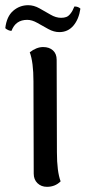

<svg xmlns="http://www.w3.org/2000/svg" viewBox="-48 -703 328 735"><path d="M259.8 -669.9Q253.9 -629.4 232.9 -604.7Q211.9 -580.1 179.2 -580.1Q158.2 -580.1 137 -591.8Q115.7 -603.5 95.2 -615.2Q74.7 -627 56.2 -627Q11.7 -627 -3.9 -585Q-8.8 -584.5 -16.1 -587.6Q-23.4 -590.8 -27.8 -595.2Q-22.5 -640.1 2.4 -661.6Q27.3 -683.1 60.1 -683.1Q81.5 -683.1 103 -671.1Q124.5 -659.2 145.3 -647Q166 -634.8 186 -634.8Q197.3 -634.8 205.6 -637.9Q213.9 -641.1 219.7 -648.2Q225.6 -655.3 229 -661.4Q232.4 -667.5 236.8 -678.2Q251.5 -678.2 259.8 -669.9ZM169.9 -120.1Q169.9 -46.4 184.1 -8.8Q163.1 12.2 131.8 12.2Q109.9 12.2 95.5 -1.7Q81.1 -15.6 81.1 -38.1L80.1 -391.1Q80.1 -465.3 65.9 -502.9Q91.8 -522.9 117.2 -522.9Q140.6 -522.9 154.8 -510Q168.9 -497.1 168.9 -474.1Z"/></svg>

Font: Arima Madurai Medium
Style: Regular
Weight: 500
Designer: Joana Correia and Natanael Gama
Foundry: NDISCOVER
Version: Version 1.019;PS 001.019;hotconv 1.0.88;makeotf.lib2.5.64775